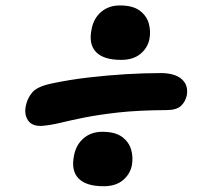

<svg xmlns="http://www.w3.org/2000/svg" viewBox="-20 -689 740 692"><path d="M129.4 -235.2Q94.2 -234 80.3 -256.3Q66.4 -278.6 73.4 -308.6Q79 -336.2 97.2 -356.9Q115.4 -377.6 167.6 -388.4Q231 -401.8 298.9 -409.7Q366.8 -417.6 433.1 -421.6Q499.4 -425.6 559.4 -425.6Q610.4 -425.6 635.2 -403.5Q660 -381.4 653 -344.2Q647.6 -321.4 631.7 -306.9Q615.8 -292.4 580 -292.2Q476.6 -291.6 404.7 -283.4Q332.8 -275.2 282.9 -265.1Q233 -255 196.8 -246.2Q160.6 -237.4 129.4 -235.2ZM353.4 -17.8Q290.2 -17.8 263 -46Q235.8 -74.2 246.6 -127.6Q253.8 -167 281.2 -190.5Q308.6 -214 348.6 -214Q395 -214 419.9 -195.6Q444.8 -177.2 452.7 -149.6Q460.6 -122 455.2 -92.8Q448.8 -61 422.8 -39.4Q396.8 -17.8 353.4 -17.8ZM416.6 -473.2Q353.4 -473.2 326.2 -501.4Q299 -529.6 310 -583Q317 -622.4 344.4 -645.9Q371.8 -669.4 411.8 -669.4Q458.2 -669.4 483.2 -651Q508.2 -632.6 516.1 -605Q524 -577.4 518.6 -548.2Q512.2 -516.4 486.1 -494.8Q460 -473.2 416.6 -473.2Z"/></svg>

Font: Shantell Sans Light
Style: Italic
Weight: 300
Italic angle: -11°
Designer: Stephen Nixon, Anya Danilova, Shantell Martin
Foundry: Arrow Type
Version: Version 1.008;[ac192a2d6]